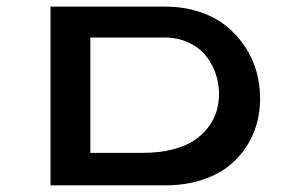

<svg xmlns="http://www.w3.org/2000/svg" viewBox="-20 -557 890 577"><path d="M473.6 -444.3H251.5V-97.7H410.2Q459 -97.7 498.3 -107.7Q537.6 -117.7 563.2 -134.8Q588.9 -151.9 606.2 -175Q623.5 -198.2 630.9 -223.1Q638.2 -248 638.2 -275.4Q638.2 -308.1 627.4 -337.9Q616.7 -367.7 596.9 -391.6Q577.1 -415.5 545.2 -429.9Q513.2 -444.3 473.6 -444.3ZM476.1 0H131.8V-537.1H476.1Q531.7 -537.1 579.1 -521.5Q626.5 -505.9 659.4 -479.2Q692.4 -452.6 715.8 -417.5Q739.3 -382.3 750.5 -342.8Q761.7 -303.2 761.7 -261.2Q761.7 -221.2 751.2 -183.6Q740.7 -146 718 -112.5Q695.3 -79.1 662.4 -54.2Q629.4 -29.3 581.5 -14.6Q533.7 0 476.1 0Z"/></svg>

Font: Squarish Sans CT
Style: RegularSC
Weight: 400
Version: Version 0.9